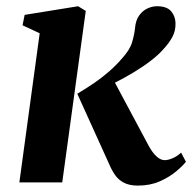

<svg xmlns="http://www.w3.org/2000/svg" viewBox="-20 -570 601 600"><path d="M40.5 0 104 -466 50.5 -491 57 -523.5 224 -550.5 248 -536 174.5 0ZM411 10Q384.5 10 367.2 1Q350 -8 339.5 -23.2Q329 -38.5 321 -57.5L221.5 -277Q250 -294 274.8 -311Q299.5 -328 321 -346.8Q342.5 -365.5 360.5 -386.5Q385.5 -413.5 392.8 -438Q400 -462.5 402 -482.5Q404 -506.5 414.8 -521.5Q425.5 -536.5 440.5 -543.5Q455.5 -550.5 470.5 -550.5Q501.5 -550.5 514.8 -534.8Q528 -519 528.5 -497.5Q529 -473.5 518.5 -454.2Q508 -435 493 -419Q477 -400 452 -380.8Q427 -361.5 398.2 -344.2Q369.5 -327 341.8 -313Q314 -299 291.5 -289L327.5 -333.5L443.5 -116.5Q455.5 -94 468.5 -81.8Q481.5 -69.5 495 -69.5Q504.5 -69.5 518.2 -75Q532 -80.5 546 -93L561 -64.5Q551 -51.5 530 -34Q509 -16.5 479 -3.2Q449 10 411 10Z"/></svg>

Font: Merriweather 60pt
Style: Bold Italic
Weight: 700
Italic angle: -7.8°
Version: Version 2.101